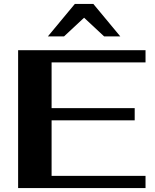

<svg xmlns="http://www.w3.org/2000/svg" viewBox="-20 -955 785 975"><path d="M72 -700H719V-638H242V-406H664V-344H242V-62H719V0H72ZM360 -935H454L591 -770H509L407 -865L305 -770H223Z"/></svg>

Font: Fahkwang
Style: Bold
Weight: 700
Designer: Suppakit Chalermlarp | Katatrad Co.,Ltd.
Foundry: Cadson Demak Co.,Ltd.
Version: Version 1.000; ttfautohint (v1.6)